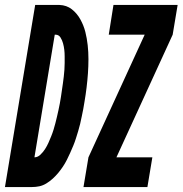

<svg xmlns="http://www.w3.org/2000/svg" viewBox="-64 -755 737 775"><path d="M273 0 293 -120 520 -615H375L394 -735H653L633 -615L406 -120H551L531 0ZM-44 0 78 -735H176Q205 -734 226 -717.5Q247 -701 260.5 -676.5Q274 -652 280.5 -626Q287 -600 290 -572.5Q293 -545 293 -516.5Q293 -488 291 -459.5Q289 -431 285.5 -402Q282 -373 277 -344Q275 -329 272 -314.5Q269 -300 266 -285Q263 -270 259.5 -255Q256 -240 251.5 -225.5Q247 -211 242.5 -196.5Q238 -182 232 -167.5Q226 -153 219.5 -138.5Q213 -124 206 -110Q199 -96 190 -82.5Q181 -69 171 -57Q161 -45 149 -34Q137 -23 123 -14.5Q109 -6 94.5 -3Q80 0 65 0ZM75 -120Q88 -120 99 -130.5Q110 -141 118 -153.5Q126 -166 131.5 -178.5Q137 -191 142.5 -204.5Q148 -218 152 -231Q156 -244 159.5 -257.5Q163 -271 166 -284Q169 -297 172 -310.5Q175 -324 177.5 -337.5Q180 -351 182 -364Q184 -378 186 -391.5Q188 -405 190 -419Q192 -433 193.5 -446.5Q195 -460 196 -473.5Q197 -487 197 -500.5Q197 -514 197 -527.5Q197 -541 195.5 -554Q194 -567 190.5 -580Q187 -593 180 -604Q173 -615 160 -615H157Z"/></svg>

Font: Iosevka SS04 Hv Ex Obl
Style: Regular
Weight: 900
Width: 7
Italic angle: -9°
Monospace: yes
Designer: Belleve Invis
Foundry: Belleve Invis
Version: Version 19.0.0; ttfautohint (v1.8.4)